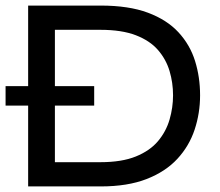

<svg xmlns="http://www.w3.org/2000/svg" viewBox="-22 -669 789 689"><path d="M339 -649Q440 -649 508.5 -623.5Q577 -598 618.5 -553Q660 -508 678 -450Q696 -392 696 -327Q696 -263 676.5 -204Q657 -145 614.5 -99Q572 -53 504 -26.5Q436 0 339 0H79V-649ZM175 -87H338Q415 -87 465.5 -107.5Q516 -128 545 -162.5Q574 -197 586.5 -240Q599 -283 599 -327Q599 -372 586.5 -414Q574 -456 545 -489.5Q516 -523 465.5 -542.5Q415 -562 338 -562H175ZM-2 -360H316V-290H-2Z"/></svg>

Font: Syne Medium
Style: Regular
Weight: 500
Designer: Lucas Descroix
Foundry: Bonjour Monde
Version: Version 2.200; ttfautohint (v1.8.4)